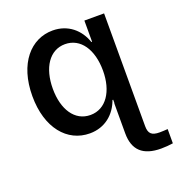

<svg xmlns="http://www.w3.org/2000/svg" viewBox="-137 -667 917 989"><g transform="rotate(-20 322.0 -172.5)"><path d="M261 10C344 10 403 -41 428 -112H432V-93H431V72C431 164 480 209 579 209C601 209 625 207 644 204V126C629 127 613 128 600 128C556 128 540 113 540 72V-546H432V-430H428C404 -501 345 -554 260 -554C141 -554 47 -451 47 -271C47 -97 137 10 261 10ZM159 -271C159 -386 211 -466 296 -466C381 -466 434 -387 434 -271C434 -159 382 -78 296 -78C210 -78 159 -158 159 -271Z"/></g></svg>

Font: Wafeq Medium
Style: Regular
Weight: 500
Designer: Rasmus Andersson & Azza Alameddine
Foundry: Google & TypeTogether
Version: Version 3.000;January 28, 2025;FontCreator 15.0.0.3014 64-bi